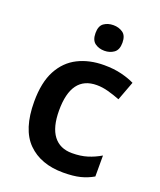

<svg xmlns="http://www.w3.org/2000/svg" viewBox="-141 -839 782 938"><g transform="rotate(20 250.5 -370.5)"><path d="M300 10Q183 10 116 -57Q49 -124 49 -268Q49 -368 82.5 -430.5Q116 -493 175 -522.5Q234 -552 310 -552Q361 -552 401 -542Q441 -532 469 -518L432 -419Q401 -431 370 -439.5Q339 -448 310 -448Q178 -448 178 -269Q178 -182 211.5 -138Q245 -94 308 -94Q353 -94 388 -105Q423 -116 455 -135V-26Q424 -8 388.5 1Q353 10 300 10ZM286 -751Q314 -751 335 -736.5Q356 -722 356 -685Q356 -648 335 -633Q314 -618 286 -618Q257 -618 236.5 -633Q216 -648 216 -685Q216 -722 236.5 -736.5Q257 -751 286 -751Z"/></g></svg>

Font: Noto Sans Bassa Vah SemiBold
Style: Regular
Weight: 600
Designer: Monotype Design Team
Foundry: Monotype Imaging Inc.
Version: Version 2.002; ttfautohint (v1.8.4.7-5d5b)